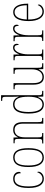

<svg xmlns="http://www.w3.org/2000/svg" viewBox="1304 -2104 810 3457"><g transform="rotate(-90 1708.5 -375.0)"><path d="M220 10C301 10 346 -48 346 -84C346 -98 344 -105 338 -111C321 -64 286 -15 220 -15C136 -15 81 -91 81 -264C81 -459 136 -517 217 -517C289 -517 318 -475 318 -406C331 -406 343 -415 343 -436C343 -494 299 -542 219 -542C120 -542 53 -478 53 -263C53 -62 125 10 220 10Z M600 10C712 10 770 -75 770 -267C770 -452 716 -542 603 -542C485 -542 430 -452 430 -267C430 -77 493 10 600 10ZM601 -15C503 -15 458 -104 458 -267C458 -434 497 -517 602 -517C704 -517 742 -435 742 -267C742 -107 706 -15 601 -15Z M854 0H1043V-20H1034C970 -20 965 -25 965 -95V-333C965 -454 1014 -517 1101 -517C1181 -517 1211 -456 1211 -364V0H1314V-20H1307C1245 -20 1239 -25 1239 -95V-361C1239 -485 1198 -542 1099 -542C1033 -542 996 -512 966 -456H964L961 -536H858V-516H870C930 -516 937 -511 937 -441V-95C937 -25 931 -20 867 -20H854Z M1557 10C1627 10 1668 -34 1693 -100H1695L1699 0H1802V-20H1791C1731 -20 1723 -26 1723 -88V-760H1621V-740H1632C1689 -740 1695 -735 1695 -658V-544C1695 -511 1696 -477 1700 -444H1696C1671 -504 1629 -544 1557 -544C1455 -544 1393 -466 1393 -267C1393 -68 1456 10 1557 10ZM1556 -15C1473 -14 1421 -92 1421 -265C1421 -444 1470 -519 1560 -519C1662 -519 1696 -430 1696 -265C1696 -106 1649 -15 1556 -15Z M2052 10C2121 10 2162 -30 2187 -81H2191L2193 0H2298V-20H2287C2223 -20 2217 -24 2217 -99V-536H2109V-516H2117C2188 -516 2189 -511 2189 -431V-203C2189 -104 2145 -15 2053 -15C1972 -15 1941 -75 1941 -182V-536H1830V-516H1841C1908 -516 1913 -511 1913 -443V-184C1913 -46 1963 10 2052 10Z M2357 0H2546V-20H2528C2466 -20 2459 -25 2459 -97V-277C2459 -390 2502 -519 2575 -519C2620 -519 2628 -486 2628 -443C2643 -443 2649 -459 2649 -481C2649 -516 2626 -544 2579 -544C2511 -544 2480 -483 2460 -432H2458L2455 -536H2352V-516H2359C2426 -516 2431 -511 2431 -441V-97C2431 -25 2425 -20 2364 -20H2357Z M2701 0H2890V-20H2872C2810 -20 2803 -25 2803 -97V-277C2803 -390 2846 -519 2919 -519C2964 -519 2972 -486 2972 -443C2987 -443 2993 -459 2993 -481C2993 -516 2970 -544 2923 -544C2855 -544 2824 -483 2804 -432H2802L2799 -536H2696V-516H2703C2770 -516 2775 -511 2775 -441V-97C2775 -25 2769 -20 2708 -20H2701Z M3228 10C3311 10 3356 -48 3356 -79C3356 -91 3352 -97 3347 -100C3329 -56 3292 -15 3229 -15C3141 -15 3086 -99 3086 -272H3371V-291C3371 -446 3317 -542 3220 -542C3116 -542 3058 -450 3058 -262C3058 -88 3124 10 3228 10ZM3343 -297H3087C3092 -431 3132 -517 3220 -517C3304 -517 3341 -428 3343 -297Z"/></g></svg>

Font: Noto Serif Bengali Condensed Thin
Style: Regular
Weight: 100
Width: 3
Designer: Juan Bruce, Universal Thirst, Indian Type Foundry and the Monotype Design Team.
Foundry: Monotype Imaging Inc.
Version: Version 2.003